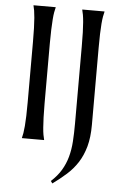

<svg xmlns="http://www.w3.org/2000/svg" viewBox="-61 -742 636 1008"><g transform="rotate(5 257.0 -238.5)"><path d="M74.2 -2Q77.1 -12.2 79.6 -27.3Q82 -42.5 84 -64.9Q85.9 -87.4 86.9 -118.4Q87.9 -149.4 87.9 -190.9V-508.8Q87.9 -550.3 86.9 -581.3Q85.9 -612.3 84 -635Q82 -657.7 79.6 -672.9Q77.1 -688 74.2 -698.2V-700.2H190.9V-698.2Q188 -688 185.3 -672.9Q182.6 -657.7 180.9 -635Q179.2 -612.3 178 -581.3Q176.8 -550.3 176.8 -508.8V-190.9Q176.8 -149.4 178 -118.4Q179.2 -87.4 180.9 -64.9Q182.6 -42.5 185.3 -27.3Q188 -12.2 190.9 -2V0H74.2ZM434.1 -101.1Q434.1 -35.2 420.7 13.2Q407.2 61.5 383.1 98.9Q358.9 136.2 325.9 165.5Q293 194.8 253.9 223.1L245.1 210.9Q278.8 180.2 298.6 147Q318.4 113.8 328.9 75.9Q339.4 38.1 342.3 -5.6Q345.2 -49.3 345.2 -101.1V-508.8Q345.2 -550.3 344.2 -581.3Q343.3 -612.3 341.3 -635Q339.4 -657.7 336.7 -672.9Q334 -688 331.1 -698.2V-700.2H448.2V-698.2Q445.3 -688 442.6 -672.9Q439.9 -657.7 438 -635Q436 -612.3 435.1 -581.3Q434.1 -550.3 434.1 -508.8Z"/></g></svg>

Font: Marcellus SC
Style: Regular
Weight: 400
Designer: Astigmatic (AOETI)
Foundry: Astigmatic (AOETI)
Version: Version 1.001